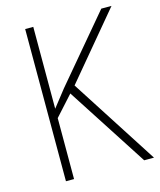

<svg xmlns="http://www.w3.org/2000/svg" viewBox="-108 -792 723 870"><g transform="rotate(-15 253.0 -357.0)"><path d="M506 0 243 -409 498 -714H450L193 -409C168 -377 147 -351 131 -330V-714H93V0H131V-286L215 -379L460 0Z"/></g></svg>

Font: Noto Sans Gurmukhi UI SemiCondensed ExtraLight
Style: Regular
Weight: 200
Width: 4
Designer: Jelle Bosma - Monotype Design Team
Foundry: Monotype Imaging Inc.
Version: Version 2.004